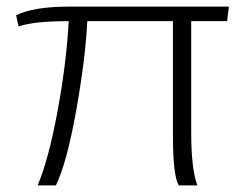

<svg xmlns="http://www.w3.org/2000/svg" viewBox="-20 -560 751 580"><path d="M93.8 0Q127 -79.1 153.8 -224.1Q180.7 -369.1 187.5 -496.1Q81.1 -496.1 36.1 -480L28.8 -513.7Q80.6 -540 189 -540H671.4L666 -496.1H557.6V-160.2Q557.6 -49.3 576.2 0H520Q502.4 -29.8 502.4 -149.9V-496.1H243.7Q237.8 -379.4 209.7 -223.4Q181.6 -67.4 148.9 0Z"/></svg>

Font: Now Alt Light
Style: Regular
Weight: 300
Designer: Alfredo Marco Pradil
Foundry: Alfredo Marco Pradil
Version: Version 1.002;PS 001.002;hotconv 1.0.88;makeotf.lib2.5.64775